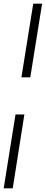

<svg xmlns="http://www.w3.org/2000/svg" viewBox="-24 -810 248 1040"><path d="M140 -391H92L156 -790H204ZM60 -190H108L45 210H-4Z"/></svg>

Font: Georama Light
Style: Italic
Weight: 300
Italic angle: -9°
Designer: Jean-Baptiste Levee
Foundry: Production Type
Version: Version 1.001